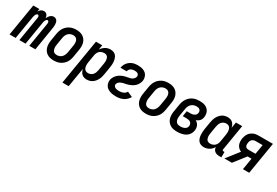

<svg xmlns="http://www.w3.org/2000/svg" viewBox="40 -1510 3904 2706"><g transform="rotate(30 1992.0 -156.5)"><path d="M-16 0 70 -520H169L161 -475Q168 -486 176 -496Q184 -506 195 -513.5Q206 -521 218 -524.5Q230 -528 242 -528Q257 -528 270 -522Q283 -516 291.5 -504.5Q300 -493 304.5 -479.5Q309 -466 310 -451Q316 -466 324.5 -479.5Q333 -493 345 -504.5Q357 -516 372 -522Q387 -528 402 -528Q418 -528 432 -521Q446 -514 454.5 -501.5Q463 -489 466.5 -474Q470 -459 470.5 -443Q471 -427 470 -411Q469 -395 466 -379L404 0H305L370 -395Q371 -403 371 -410.5Q371 -418 369 -425Q367 -432 361.5 -437Q356 -442 348 -442Q340 -442 333.5 -436.5Q327 -431 322.5 -424Q318 -417 315 -409Q312 -401 310 -393.5Q308 -386 306.5 -378Q305 -370 304 -362L244 0H144L209 -395Q210 -403 210.5 -410.5Q211 -418 209 -425Q207 -432 201.5 -437Q196 -442 188 -442Q180 -442 173.5 -436.5Q167 -431 162.5 -424Q158 -417 155 -409Q152 -401 150 -393.5Q148 -386 146 -378Q144 -370 143 -362L83 0Z M705 8Q675 8 647 2Q619 -4 596 -19Q573 -34 557.5 -56.5Q542 -79 534.5 -106Q527 -133 527 -162.5Q527 -192 532 -221L552 -341Q556 -366 565 -391Q574 -416 588.5 -438Q603 -460 623.5 -478Q644 -496 668.5 -507.5Q693 -519 718 -523.5Q743 -528 768 -528Q798 -528 826 -522Q854 -516 877 -501Q900 -486 916 -463.5Q932 -441 939.5 -414Q947 -387 946.5 -357.5Q946 -328 941 -299L921 -179Q917 -154 908.5 -129Q900 -104 885.5 -82Q871 -60 850.5 -42Q830 -24 805.5 -12.5Q781 -1 755.5 3.5Q730 8 705 8ZM706 -80Q727 -80 749 -88.5Q771 -97 786 -113.5Q801 -130 809.5 -151Q818 -172 822 -193L842 -313Q844 -328 845 -343Q846 -358 844 -372.5Q842 -387 836 -400Q830 -413 820 -422.5Q810 -432 796.5 -436Q783 -440 768 -440Q747 -440 725 -431.5Q703 -423 687.5 -406.5Q672 -390 663.5 -369Q655 -348 652 -327L632 -207Q629 -192 628.5 -177Q628 -162 630 -147.5Q632 -133 637.5 -120Q643 -107 653 -97.5Q663 -88 677 -84Q691 -80 706 -80Z M968 215 1090 -520H1192L1179 -443Q1191 -462 1207.5 -478.5Q1224 -495 1243 -506.5Q1262 -518 1283.5 -523Q1305 -528 1326 -528Q1352 -528 1375.5 -519Q1399 -510 1414 -491.5Q1429 -473 1436.5 -449.5Q1444 -426 1446.5 -401Q1449 -376 1447 -350Q1445 -324 1441 -299L1421 -179Q1418 -156 1411 -133.5Q1404 -111 1393 -90Q1382 -69 1366.5 -50Q1351 -31 1330.5 -17.5Q1310 -4 1287 2Q1264 8 1242 8Q1219 8 1197.5 1.5Q1176 -5 1160.5 -20Q1145 -35 1135.5 -54.5Q1126 -74 1122 -96L1070 215ZM1215 -80Q1235 -80 1255.5 -89Q1276 -98 1290 -115Q1304 -132 1311 -152.5Q1318 -173 1322 -193L1342 -313Q1344 -328 1345 -342.5Q1346 -357 1344 -371Q1342 -385 1337.5 -398.5Q1333 -412 1323.5 -421.5Q1314 -431 1300.5 -435.5Q1287 -440 1272 -440Q1253 -440 1232.5 -433Q1212 -426 1196.5 -411.5Q1181 -397 1173 -377.5Q1165 -358 1162 -339L1142 -219Q1139 -203 1138 -187Q1137 -171 1138.5 -156Q1140 -141 1145 -126.5Q1150 -112 1160 -101Q1170 -90 1184.5 -85Q1199 -80 1215 -80Z M1719 8Q1694 8 1669.5 5Q1645 2 1622.5 -5.5Q1600 -13 1580 -26Q1560 -39 1547.5 -58.5Q1535 -78 1530 -102Q1525 -126 1529 -151Q1531 -167 1538 -183Q1545 -199 1554.5 -213.5Q1564 -228 1577 -240.5Q1590 -253 1604.5 -263Q1619 -273 1634.5 -280.5Q1650 -288 1666 -293.5Q1682 -299 1698.5 -302.5Q1715 -306 1731.5 -309Q1748 -312 1765 -316Q1782 -320 1797 -329Q1812 -338 1823 -352Q1834 -366 1837 -382Q1839 -396 1834 -408.5Q1829 -421 1818.5 -428Q1808 -435 1794.5 -437.5Q1781 -440 1767 -440Q1752 -440 1737 -437Q1722 -434 1708 -425.5Q1694 -417 1684.5 -403.5Q1675 -390 1673 -375H1572Q1576 -397 1584.5 -418Q1593 -439 1607 -457Q1621 -475 1640 -489.5Q1659 -504 1680 -512.5Q1701 -521 1723 -524.5Q1745 -528 1766 -528Q1790 -528 1813 -525Q1836 -522 1857 -514Q1878 -506 1895.5 -492Q1913 -478 1923 -458.5Q1933 -439 1937 -416.5Q1941 -394 1937 -370Q1934 -354 1927.5 -338Q1921 -322 1911.5 -307.5Q1902 -293 1889.5 -280.5Q1877 -268 1862.5 -258Q1848 -248 1832 -240.5Q1816 -233 1800 -227.5Q1784 -222 1767.5 -218Q1751 -214 1734.5 -211Q1718 -208 1702 -203.5Q1686 -199 1670.5 -190.5Q1655 -182 1643 -168.5Q1631 -155 1629 -138Q1626 -122 1635 -109.5Q1644 -97 1658 -90.5Q1672 -84 1687.5 -82Q1703 -80 1719 -80Q1735 -80 1751.5 -82.5Q1768 -85 1783.5 -91.5Q1799 -98 1812.5 -109.5Q1826 -121 1833 -136L1918 -98Q1905 -72 1882 -50Q1859 -28 1832 -15Q1805 -2 1776 3Q1747 8 1719 8Z M2205 8Q2175 8 2147 2Q2119 -4 2096 -19Q2073 -34 2057.5 -56.5Q2042 -79 2034.5 -106Q2027 -133 2027 -162.5Q2027 -192 2032 -221L2052 -341Q2056 -366 2065 -391Q2074 -416 2088.5 -438Q2103 -460 2123.5 -478Q2144 -496 2168.5 -507.5Q2193 -519 2218 -523.5Q2243 -528 2268 -528Q2298 -528 2326 -522Q2354 -516 2377 -501Q2400 -486 2416 -463.5Q2432 -441 2439.5 -414Q2447 -387 2446.5 -357.5Q2446 -328 2441 -299L2421 -179Q2417 -154 2408.5 -129Q2400 -104 2385.5 -82Q2371 -60 2350.5 -42Q2330 -24 2305.5 -12.5Q2281 -1 2255.5 3.5Q2230 8 2205 8ZM2206 -80Q2227 -80 2249 -88.5Q2271 -97 2286 -113.5Q2301 -130 2309.5 -151Q2318 -172 2322 -193L2342 -313Q2344 -328 2345 -343Q2346 -358 2344 -372.5Q2342 -387 2336 -400Q2330 -413 2320 -422.5Q2310 -432 2296.5 -436Q2283 -440 2268 -440Q2247 -440 2225 -431.5Q2203 -423 2187.5 -406.5Q2172 -390 2163.5 -369Q2155 -348 2152 -327L2132 -207Q2129 -192 2128.5 -177Q2128 -162 2130 -147.5Q2132 -133 2137.5 -120Q2143 -107 2153 -97.5Q2163 -88 2177 -84Q2191 -80 2206 -80Z M2714 8Q2684 8 2655 3Q2626 -2 2602 -16.5Q2578 -31 2560.5 -53.5Q2543 -76 2535 -103.5Q2527 -131 2527 -161Q2527 -191 2532 -221L2552 -341Q2556 -367 2565.5 -392Q2575 -417 2590 -439.5Q2605 -462 2626.5 -480Q2648 -498 2673 -509Q2698 -520 2723.5 -524Q2749 -528 2775 -528Q2799 -528 2823 -524.5Q2847 -521 2868 -512Q2889 -503 2905.5 -487.5Q2922 -472 2932 -451.5Q2942 -431 2944.5 -407.5Q2947 -384 2943 -359Q2941 -344 2934.5 -328.5Q2928 -313 2916 -300.5Q2904 -288 2890 -279.5Q2876 -271 2861 -265Q2877 -256 2891 -242Q2905 -228 2913 -210Q2921 -192 2923 -171Q2925 -150 2921 -129Q2918 -108 2907.5 -86.5Q2897 -65 2881 -48.5Q2865 -32 2844 -21Q2823 -10 2801.5 -3.5Q2780 3 2758 5.5Q2736 8 2714 8ZM2716 -80Q2727 -80 2737.5 -81Q2748 -82 2759 -85Q2770 -88 2781 -93Q2792 -98 2800.5 -105.5Q2809 -113 2814.5 -123.5Q2820 -134 2822 -145Q2825 -163 2818.5 -180Q2812 -197 2798.5 -207Q2785 -217 2767 -220Q2749 -223 2731 -223H2674L2688 -311H2745Q2755 -311 2765.5 -312Q2776 -313 2786 -315.5Q2796 -318 2806 -323Q2816 -328 2824 -335Q2832 -342 2837 -352Q2842 -362 2843 -372Q2846 -387 2842 -401Q2838 -415 2828 -424Q2818 -433 2804 -436.5Q2790 -440 2775 -440Q2753 -440 2730.5 -432.5Q2708 -425 2691 -408.5Q2674 -392 2664.5 -370.5Q2655 -349 2652 -327L2632 -207Q2629 -191 2628.5 -175.5Q2628 -160 2630.5 -145.5Q2633 -131 2640 -117.5Q2647 -104 2658.5 -95Q2670 -86 2685 -83Q2700 -80 2716 -80Z M3147 8Q3121 8 3097.5 -1Q3074 -10 3059 -28.5Q3044 -47 3036.5 -70.5Q3029 -94 3027 -119Q3025 -144 3026.5 -170Q3028 -196 3032 -221L3052 -341Q3056 -364 3062.5 -386.5Q3069 -409 3080 -430Q3091 -451 3107 -470Q3123 -489 3143 -502.5Q3163 -516 3186 -522Q3209 -528 3231 -528Q3254 -528 3276 -521.5Q3298 -515 3313.5 -500Q3329 -485 3338.5 -465.5Q3348 -446 3352 -424L3368 -520H3470L3401 -103Q3400 -98 3400 -93.5Q3400 -89 3403 -86Q3406 -83 3410.5 -81.5Q3415 -80 3419 -80H3436L3435 8H3404Q3384 8 3364 3.5Q3344 -1 3329 -12Q3314 -23 3304.5 -41Q3295 -59 3296 -80Q3285 -60 3268.5 -43Q3252 -26 3232 -14.5Q3212 -3 3190 2.5Q3168 8 3147 8ZM3202 -80Q3221 -80 3241 -87Q3261 -94 3276.5 -108.5Q3292 -123 3300.5 -142.5Q3309 -162 3312 -181L3332 -301Q3334 -317 3335 -333Q3336 -349 3334.5 -364Q3333 -379 3328 -393.5Q3323 -408 3313.5 -419Q3304 -430 3289.5 -435Q3275 -440 3259 -440Q3239 -440 3218.5 -431Q3198 -422 3184 -405Q3170 -388 3162.5 -367.5Q3155 -347 3152 -327L3132 -207Q3129 -192 3128.5 -177.5Q3128 -163 3129.5 -149Q3131 -135 3136 -121.5Q3141 -108 3150 -98.5Q3159 -89 3173 -84.5Q3187 -80 3202 -80Z M3480 0 3636 -199Q3612 -209 3593.5 -226.5Q3575 -244 3565 -267.5Q3555 -291 3554 -318.5Q3553 -346 3557 -373Q3561 -393 3568.5 -413.5Q3576 -434 3588 -451.5Q3600 -469 3618 -483Q3636 -497 3656 -505.5Q3676 -514 3696.5 -517Q3717 -520 3737 -520H3970L3884 0H3782L3813 -188H3749L3678 -97L3602 0ZM3708 -276H3827L3853 -432H3737Q3722 -432 3708 -427Q3694 -422 3682.5 -411.5Q3671 -401 3665 -387Q3659 -373 3657 -359Q3655 -344 3655.5 -329Q3656 -314 3662 -301.5Q3668 -289 3680.5 -282.5Q3693 -276 3708 -276Z"/></g></svg>

Font: Iosevka Curly Semibold
Style: Italic
Weight: 600
Italic angle: -9°
Monospace: yes
Designer: Belleve Invis
Foundry: Belleve Invis
Version: Version 22.1.2; ttfautohint (v1.8.4)